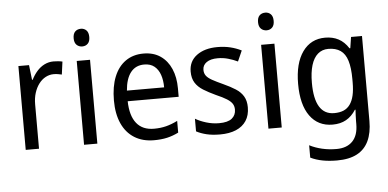

<svg xmlns="http://www.w3.org/2000/svg" viewBox="-60 -860 2472 1223"><g transform="rotate(-5 1176.0 -249.0)"><path d="M303 -546Q317 -546 332.5 -544.5Q348 -543 360 -540L349 -458Q337 -461 323.5 -463Q310 -465 297 -465Q270 -465 245.5 -452Q221 -439 202.5 -414.5Q184 -390 173.5 -357Q163 -324 163 -284V0H78V-536H146L157 -441H161Q176 -471 197 -495Q218 -519 245 -532.5Q272 -546 303 -546Z M536 -536V0H451V-536ZM495 -738Q516 -738 530 -724Q544 -710 544 -681Q544 -653 530 -639Q516 -625 495 -625Q473 -625 458.5 -639Q444 -653 444 -681Q444 -710 458 -724Q472 -738 495 -738Z M878 -546Q942 -546 986.5 -515.5Q1031 -485 1054.5 -431Q1078 -377 1078 -306V-252H752Q754 -159 792.5 -111Q831 -63 904 -63Q946 -63 981.5 -72Q1017 -81 1055 -100V-25Q1019 -7 982 1.5Q945 10 898 10Q825 10 772.5 -23Q720 -56 692.5 -117.5Q665 -179 665 -264Q665 -353 690.5 -416Q716 -479 764 -512.5Q812 -546 878 -546ZM877 -476Q822 -476 790.5 -436Q759 -396 753 -320H991Q991 -365 979 -400Q967 -435 942 -455.5Q917 -476 877 -476Z M1511 -147Q1511 -96 1488 -61Q1465 -26 1422.5 -8Q1380 10 1320 10Q1271 10 1234 1Q1197 -8 1169 -23V-104Q1197 -87 1237.5 -74.5Q1278 -62 1320 -62Q1376 -62 1402 -83Q1428 -104 1428 -140Q1428 -161 1418 -177Q1408 -193 1383.5 -208.5Q1359 -224 1315 -243Q1270 -264 1237 -284.5Q1204 -305 1186 -333.5Q1168 -362 1168 -405Q1168 -471 1218.5 -508.5Q1269 -546 1351 -546Q1395 -546 1432.5 -537Q1470 -528 1504 -511L1474 -443Q1445 -457 1413 -466Q1381 -475 1347 -475Q1301 -475 1275.5 -457Q1250 -439 1250 -409Q1250 -387 1261.5 -371.5Q1273 -356 1299 -341.5Q1325 -327 1369 -307Q1413 -287 1445 -266.5Q1477 -246 1494 -217.5Q1511 -189 1511 -147Z M1715 -536V0H1630V-536ZM1674 -738Q1695 -738 1709 -724Q1723 -710 1723 -681Q1723 -653 1709 -639Q1695 -625 1674 -625Q1652 -625 1637.5 -639Q1623 -653 1623 -681Q1623 -710 1637 -724Q1651 -738 1674 -738Z M2040 -546Q2088 -546 2125 -526.5Q2162 -507 2189 -465H2194L2205 -536H2275V8Q2275 83 2250.5 135Q2226 187 2176 213.5Q2126 240 2048 240Q1998 240 1956 232Q1914 224 1879 207V128Q1916 147 1959.5 157Q2003 167 2051 167Q2117 167 2153.5 129.5Q2190 92 2190 19V0Q2190 -14 2191 -36Q2192 -58 2193 -72H2189Q2163 -31 2126.5 -10.5Q2090 10 2040 10Q1947 10 1895 -62Q1843 -134 1843 -267Q1843 -399 1895.5 -472.5Q1948 -546 2040 -546ZM2054 -473Q2014 -473 1986.5 -449Q1959 -425 1945 -379Q1931 -333 1931 -266Q1931 -164 1962.5 -113Q1994 -62 2056 -62Q2091 -62 2116 -72.5Q2141 -83 2157.5 -106Q2174 -129 2182 -163.5Q2190 -198 2190 -246V-268Q2190 -340 2176 -385.5Q2162 -431 2131.5 -452Q2101 -473 2054 -473Z"/></g></svg>

Font: Noto Sans Thai SemiCondensed
Style: Regular
Weight: 400
Width: 4
Designer: Monotype Design Team
Foundry: Monotype Imaging Inc.
Version: Version 2.001